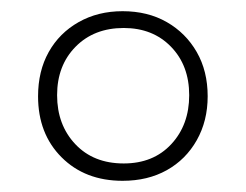

<svg xmlns="http://www.w3.org/2000/svg" viewBox="-20 -744 440 343"><path d="M199 -421Q132 -421 90 -463Q48 -505 48 -572Q48 -617 67 -651Q86 -685 120.5 -704.5Q155 -724 199 -724Q244 -724 278 -704.5Q312 -685 331.5 -651Q351 -617 351 -572Q351 -528 331.5 -493.5Q312 -459 278 -440Q244 -421 199 -421ZM201 -452Q254 -452 286 -486.5Q318 -521 318 -574Q318 -627 285.5 -660.5Q253 -694 201 -694Q148 -694 115 -660.5Q82 -627 82 -574Q82 -521 114.5 -486.5Q147 -452 201 -452Z"/></svg>

Font: Noto Serif Kannada ExtraLight
Style: Regular
Weight: 250
Version: Version 2.003